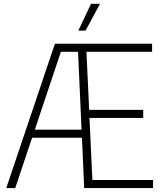

<svg xmlns="http://www.w3.org/2000/svg" viewBox="-20 -964 822 984"><path d="M453.5 -41.5H764.5V0H411.5L400 -258H144.5L58 0H12L261.5 -740H759.5V-698.5H423L437 -401H714V-359.5H438.5ZM158.5 -299.5H398L380 -698.5H292ZM381.5 -807 446.5 -944.5H492.5L418.5 -807Z"/></svg>

Font: Encode Sans Condensed ExLight
Style: Regular
Weight: 275
Width: 3
Designer: Multiple Designers
Foundry: Impallari Type
Version: Version 2.000